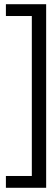

<svg xmlns="http://www.w3.org/2000/svg" viewBox="-20 -731 254 911"><path d="M131 104V-655H8V-711H199V160H8V104Z"/></svg>

Font: Bluu Next Cyrillic
Style: Bold
Weight: 700
Designer: Igor Stepanchenko
Foundry: Igor Stepanchenko
Version: Version 1.000